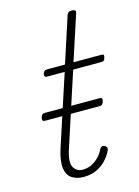

<svg xmlns="http://www.w3.org/2000/svg" viewBox="-114 -794 632 875"><g transform="rotate(-15 201.5 -356.5)"><path d="M170 17Q139 17 116.5 3Q94 -11 88.5 -44.5Q83 -78 101 -135L210 -468H128Q118 -468 116 -472.5Q114 -477 116 -485Q119 -493 123.5 -496.5Q128 -500 138 -500H220L290 -715Q293 -723 298 -726.5Q303 -730 314 -730Q323 -730 328 -726Q333 -722 330 -714L260 -500H390Q401 -500 402.5 -496Q404 -492 401 -484Q399 -474 394.5 -471Q390 -468 380 -468H250L139 -128Q118 -66 132 -41Q146 -16 174 -16Q208 -16 235.5 -37Q263 -58 275 -85Q278 -91 283.5 -95Q289 -99 299 -94Q307 -90 308.5 -83.5Q310 -77 306 -70Q295 -47 276 -27Q257 -7 231 5Q205 17 170 17ZM67 -276Q57 -276 55 -280.5Q53 -285 55 -295Q58 -304 62.5 -307.5Q67 -311 77 -311H332Q342 -311 343.5 -306.5Q345 -302 343 -294Q340 -284 335.5 -280Q331 -276 322 -276Z"/></g></svg>

Font: Playwrite RO Thin
Style: Regular
Weight: 250
Version: Version 1.002